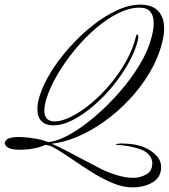

<svg xmlns="http://www.w3.org/2000/svg" viewBox="-99 -598 727 827"><path d="M471 209Q430 209 386 190.5Q342 172 298 144.5Q254 117 215 90Q176 63 145 44.5Q114 26 96 26Q78 35 51.5 40.5Q25 46 7 46Q2 47 -3 47Q-8 47 -13 47Q-56 47 -69.5 34Q-83 21 -77 14Q-77 13 -76.5 12.5Q-76 12 -76 11Q-71 0 -55 -4Q-39 -8 -20 -8Q-9 -8 3.5 -7Q16 -6 26 -5Q42 -3 62 0.5Q82 4 109 14Q151 10 203.5 -20Q256 -50 311.5 -97.5Q367 -145 417 -202.5Q467 -260 503.5 -321Q540 -382 554 -438Q563 -473 563 -498Q563 -530 548.5 -547.5Q534 -565 502 -565Q458 -565 409 -540.5Q360 -516 312.5 -475Q265 -434 223 -383Q181 -332 149.5 -278.5Q118 -225 102 -176Q92 -145 92 -122Q92 -97 104 -86Q116 -75 135 -75Q167 -75 208 -95.5Q249 -116 292.5 -152Q336 -188 375.5 -235Q415 -282 444.5 -335Q474 -388 487 -442Q489 -450 492 -450Q494 -450 496 -444Q498 -438 496 -430Q486 -384 458 -332.5Q430 -281 391 -232.5Q352 -184 306.5 -144.5Q261 -105 215.5 -81.5Q170 -58 129 -58Q99 -58 80.5 -75.5Q62 -93 62 -128Q62 -154 72 -185Q87 -234 120.5 -288Q154 -342 200 -393.5Q246 -445 298 -486.5Q350 -528 403.5 -553Q457 -578 505 -578Q556 -578 582 -551Q608 -524 608 -475Q608 -448 599 -413Q582 -346 544.5 -283.5Q507 -221 456.5 -167.5Q406 -114 348.5 -73.5Q291 -33 233 -8.5Q175 16 124 21Q154 34 191 53.5Q228 73 266 93Q304 113 337 130Q365 144 403 156Q441 168 476 168Q504 168 530.5 153.5Q557 139 557 105Q557 86 543 69Q529 52 497 42Q475 35 447.5 30.5Q420 26 400 26Q399 23 408 21.5Q417 20 421 20Q438 20 461 22Q484 24 500 29Q521 34 543 47Q565 60 580 78.5Q595 97 595 122Q595 165 559 187Q523 209 471 209Z"/></svg>

Font: Luxurious Script
Style: Regular
Weight: 400
Designer: Robert E. Leuschke
Foundry: Robert E. Leuschke
Version: Version 1.010; ttfautohint (v1.8.3)